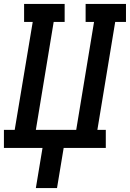

<svg xmlns="http://www.w3.org/2000/svg" viewBox="-27 -755 663 980"><path d="M156 205 190 0H-7V-92H48L140 -643H96V-735H303V-643H247L156 -92H362L453 -643H410V-735H616V-643H561L470 -92H513V0H298L264 205Z"/></svg>

Font: Iosevka Slab Semibold Extended
Style: Italic
Weight: 600
Width: 7
Italic angle: -9°
Monospace: yes
Designer: Belleve Invis
Foundry: Belleve Invis
Version: Version 11.1.0; ttfautohint (v1.8.3)